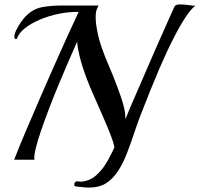

<svg xmlns="http://www.w3.org/2000/svg" viewBox="-20 -723 904 869"><path d="M383 126Q367 126 352 124Q337 122 324 121Q316 120 316 113Q316 108 319 103Q322 98 326 98Q331 98 335.5 98.5Q340 99 346 99Q363 99 386.5 89.5Q410 80 439 46Q455 27 469.5 0.5Q484 -26 498 -56Q492 -84 479 -117Q466 -150 444 -200Q422 -250 388 -328Q360 -396 346 -447Q332 -498 329 -534Q313 -498 291.5 -448.5Q270 -399 247 -344Q224 -289 203 -234Q182 -179 165.5 -131Q149 -83 141 -48.5Q133 -14 136 0H44Q67 -59 97.5 -131Q128 -203 161 -279Q194 -355 225 -425Q256 -495 281.5 -551Q307 -607 322 -639L336 -669Q292 -670 246 -660.5Q200 -651 160 -634Q120 -617 92.5 -595Q65 -573 57 -549Q56 -546 53 -546Q45 -546 45 -557Q45 -569 53.5 -586.5Q62 -604 74 -621.5Q86 -639 96 -649Q129 -683 170 -690.5Q211 -698 257 -698H426Q424 -694 418.5 -682Q413 -670 413 -643Q413 -614 424 -564Q435 -514 469 -434Q495 -374 512 -327Q527 -287 534 -263.5Q541 -240 543.5 -227Q546 -214 546.5 -204.5Q547 -195 548 -184Q558 -209 567 -231Q576 -253 589 -282Q609 -327 633.5 -384.5Q658 -442 684 -501Q710 -560 732.5 -610.5Q755 -661 770 -694Q774 -699 779.5 -701Q785 -703 795 -703Q811 -703 833.5 -700Q856 -697 864 -697Q846 -684 821 -647Q796 -610 764 -547Q736 -493 699.5 -408Q663 -323 612 -191Q599 -156 584.5 -112.5Q570 -69 553 -25.5Q536 18 513 53Q488 90 457.5 108Q427 126 383 126Z"/></svg>

Font: Playball
Style: Regular
Weight: 400
Designer: Robert E. Leuschke
Foundry: Robert E. Leuschke
Version: Version 1.010